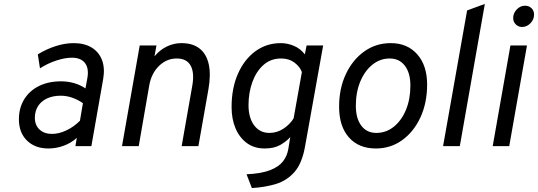

<svg xmlns="http://www.w3.org/2000/svg" viewBox="-20 -742 2732 975"><path d="M226 12Q158 12 117 -28.2Q76 -68.5 76 -136Q76 -194 102.8 -237.5Q129.5 -281 177.5 -305Q225.5 -329 290 -329Q324.5 -329 356.5 -319.8Q388.5 -310.5 414 -293L423 -342Q433 -393 412.2 -421Q391.5 -449 345 -449Q310 -449 265.8 -434.5Q221.5 -420 183 -395L172 -466Q218 -494 264.8 -508.5Q311.5 -523 354 -523Q408.5 -523 445.5 -500.5Q482.5 -478 498 -437Q513.5 -396 504 -341L444 0H363L370 -42Q342.5 -16.5 304.2 -2.2Q266 12 226 12ZM244 -62Q279.5 -62 317.8 -80.2Q356 -98.5 386 -129L401 -218Q375.5 -236 346.5 -246Q317.5 -256 289 -256Q248.5 -256 219 -242.2Q189.5 -228.5 173.2 -203.2Q157 -178 157 -144Q157 -106.5 180.8 -84.2Q204.5 -62 244 -62Z M599.5 0 689.5 -511H774.5L764.5 -456Q791.5 -488.5 827 -505.8Q862.5 -523 901.5 -523Q958.5 -523 993.5 -495.5Q1028.5 -468 1040 -415.8Q1051.5 -363.5 1038.5 -289L987.5 0H902.5L956.5 -307Q968 -373 948 -409Q928 -445 877.5 -445Q826 -445 787 -406.8Q748 -368.5 737.5 -306L684.5 0Z M1259 213 1232 143Q1307.5 139.5 1352 122Q1396.5 104.5 1417.5 76.8Q1438.5 49 1444 15L1454 -46Q1435.5 -24.5 1403.8 -6.2Q1372 12 1324 12Q1271.5 12 1234 -15.2Q1196.5 -42.5 1176.2 -90Q1156 -137.5 1156 -198Q1156 -294 1188.2 -367.2Q1220.5 -440.5 1277 -481.8Q1333.5 -523 1406 -523Q1440 -523 1472.5 -509.2Q1505 -495.5 1528 -466L1537 -511H1621L1529 2Q1514 87 1475.8 131Q1437.5 175 1382 192Q1326.5 209 1259 213ZM1348 -67Q1387 -67 1420 -89Q1453 -111 1471 -141L1513 -376Q1503.5 -402.5 1475.8 -423.8Q1448 -445 1408 -445Q1354.5 -445 1317.5 -411.8Q1280.5 -378.5 1261.2 -324.5Q1242 -270.5 1242 -208Q1242 -143.5 1270.8 -105.2Q1299.5 -67 1348 -67Z M1889 12Q1801.5 12 1751.8 -44.2Q1702 -100.5 1702 -200Q1702 -292.5 1736.2 -365.5Q1770.5 -438.5 1829.8 -480.8Q1889 -523 1964 -523Q2049 -523 2099 -466Q2149 -409 2149 -313Q2149 -219.5 2115 -146Q2081 -72.5 2022.2 -30.2Q1963.5 12 1889 12ZM1891 -67Q1940.5 -67 1979.8 -98.5Q2019 -130 2041.5 -184.2Q2064 -238.5 2064 -307Q2064 -371.5 2036 -408.2Q2008 -445 1959 -445Q1910 -445 1871 -413.5Q1832 -382 1809.5 -327.8Q1787 -273.5 1787 -205Q1787 -140.5 1814.8 -103.8Q1842.5 -67 1891 -67Z M2230 0 2352 -689 2442 -722 2315 0Z M2482 0 2572 -511H2656L2566 0ZM2631 -605Q2612.5 -605 2599.2 -618.2Q2586 -631.5 2586 -650Q2586 -675 2604 -694Q2622 -713 2646 -713Q2666.5 -713 2679.2 -700.2Q2692 -687.5 2692 -668Q2692 -642.5 2673.5 -623.8Q2655 -605 2631 -605Z"/></svg>

Font: Overpass
Style: Italic
Weight: 400
Italic angle: -10°
Designer: Delve Withrington, Dave Bailey, Thomas Jockin
Foundry: Delve Fonts LLC
Version: Version 4.000